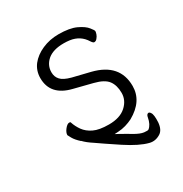

<svg xmlns="http://www.w3.org/2000/svg" viewBox="-145 -593 790 828"><g transform="rotate(-30 250.0 -179.0)"><path d="M365 121Q321 110 257 68Q221 44 196.5 27.5Q172 11 158 1Q130 -17 114 -34H113Q93 -52 84 -68Q76 -82 75 -85Q75 -98 87 -113Q99 -128 109 -128Q115 -128 116 -124V-123Q123 -102 137 -82Q152 -61 179 -48Q206 -35 254 -35Q309 -35 339 -62Q369 -89 369 -126Q369 -164 351.5 -187.5Q334 -211 286 -223Q240 -235 195 -246Q97 -270 97 -356Q97 -392 118 -420Q140 -448 177.5 -464.5Q215 -481 259 -481Q314 -481 346 -466Q378 -451 391 -434Q404 -418 404 -413Q404 -408 401 -399Q398 -390 391 -382Q385 -374 376 -374Q371 -374 363 -386Q338 -427 289 -434Q274 -436 259 -436Q207 -436 179 -413Q151 -389 151 -354Q151 -331 165 -316Q178 -301 215 -291L301 -270Q425 -239 425 -128Q425 -53 345 -8Q329 0 310.5 5.5Q292 11 271 12L254 13L269 21Q307 42 321 51Q350 68 368 70Q386 72 390 69Q408 55 414 22Q416 10 423 7Q430 4 436 14Q444 25 442 63Q439 99 418 112Q392 128 365 121Z"/></g></svg>

Font: LXGW WenKai Mono TC Light
Style: Regular
Weight: 300
Designer: LXGW / Fontworks Inc.
Foundry: LXGW / Fontworks Inc.
Version: Version 1.330